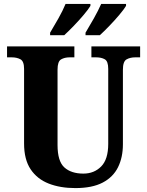

<svg xmlns="http://www.w3.org/2000/svg" viewBox="-20 -951 751 981"><path d="M365 10Q288 10 229 -13Q170 -36 136.5 -86Q103 -136 103 -218V-599Q103 -638 84.5 -648Q66 -658 40 -658H16V-714H360V-658H336Q310 -658 292 -647.5Q274 -637 274 -595V-210Q274 -127 309 -95.5Q344 -64 406 -64Q461 -64 497 -100.5Q533 -137 533 -216V-599Q533 -638 515.5 -648Q498 -658 471 -658H447V-714H696V-658H671Q645 -658 626.5 -647.5Q608 -637 608 -595V-214Q608 -147 583 -96.5Q558 -46 504.5 -18Q451 10 365 10ZM417 -784Q437 -817 459.5 -857Q482 -897 497 -931H624V-921Q614 -904 590 -875.5Q566 -847 538.5 -818.5Q511 -790 490 -771H417ZM236 -784Q256 -817 278.5 -857Q301 -897 315 -931H442V-921Q432 -904 408 -875.5Q384 -847 356.5 -818.5Q329 -790 308 -771H236Z"/></svg>

Font: Noto Serif Ethiopic SemiCondensed ExtraBold
Style: Regular
Weight: 800
Width: 4
Designer: Monotype Design Team
Foundry: Monotype Imaging Inc.
Version: Version 2.102; ttfautohint (v1.8.4.7-5d5b)